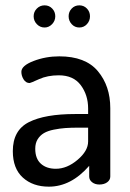

<svg xmlns="http://www.w3.org/2000/svg" viewBox="-20 -691 488 719"><path d="M147 -588Q130 -588 118 -600.5Q106 -613 106 -630Q106 -647 118 -659Q130 -671 147 -671Q164 -671 175.5 -659Q187 -647 187 -630Q187 -613 175 -600.5Q163 -588 147 -588ZM248.5 -659Q260 -671 277 -671Q294 -671 305.5 -659Q317 -647 317 -630Q317 -613 305.5 -600.5Q294 -588 277 -588Q260 -588 248.5 -600.5Q237 -613 237 -630Q237 -647 248.5 -659ZM202 -480Q300 -480 346.5 -424.5Q393 -369 393 -286V-30Q393 -17 381.5 -8.5Q370 0 352 0Q336 0 325 -8.5Q314 -17 314 -30V-70Q246 8 163 8Q103 8 65.5 -26Q28 -60 28 -125Q28 -203 88 -233.5Q148 -264 262 -264H310V-285Q310 -335 282.5 -372Q255 -409 200 -409Q158 -409 126 -394.5Q94 -380 91 -380Q77 -380 68.5 -393.5Q60 -407 60 -422Q60 -445 105.5 -462.5Q151 -480 202 -480ZM310 -161V-213H275Q246 -213 225 -211.5Q204 -210 181.5 -205.5Q159 -201 144.5 -192.5Q130 -184 121 -169.5Q112 -155 112 -134Q112 -97 133 -78Q154 -59 189 -59Q231 -59 270.5 -92.5Q310 -126 310 -161Z"/></svg>

Font: Dosis
Style: Medium
Weight: 500
Designer: Edgar Tolentino, Pablo Impallari, Igino Marini
Foundry: Edgar Tolentino, Pablo Impallari, Igino Marini
Version: Version 1.007